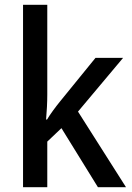

<svg xmlns="http://www.w3.org/2000/svg" viewBox="-20 -873 550 800"><path d="M177 -479V-853H76V-93H177V-283L236 -339L388 -93H505L305 -408L493 -632H378L230 -450C212 -428 189 -397 176 -375H172C175 -408 177 -447 177 -479Z"/></svg>

Font: Noto Sans Kannada UI SemiCondensed Medium
Style: Regular
Weight: 500
Width: 4
Designer: Jelle Bosma - Monotype Design Team
Foundry: Monotype Imaging Inc.
Version: Version 2.005